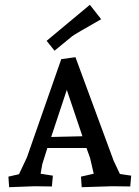

<svg xmlns="http://www.w3.org/2000/svg" viewBox="-20 -775 577 799"><path d="M526 -44 522 1Q473 0 447 0L320 4L317 -40L370 -52L355 -117L340 -159H177L156 -92L149 -52L200 -44L196 1Q152 0 124 0L18 4L15 -40L59 -50L92 -120L235 -529L294 -537L453 -106L479 -51ZM258 -401 193 -205 323 -208ZM354 -755 401 -695Q295 -635 280 -624L207 -564L174 -605Z"/></svg>

Font: Andada SC
Style: Regular
Weight: 400
Designer: Carolina Giovagnoli
Foundry: Carolina Giovagnoli
Version: Version 1.003